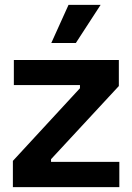

<svg xmlns="http://www.w3.org/2000/svg" viewBox="-20 -770 544 790"><path d="M33 0V-108L309 -407V-420H37V-523H469V-416L190 -115V-104H471V0ZM292 -593H191L262 -750H394Z"/></svg>

Font: Bricolage Grotesque 28pt SemiBold
Style: Regular
Weight: 600
Version: Version 1.001;gftools[0.9.33.dev8+g029e19f]